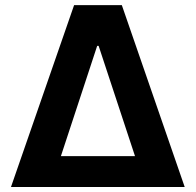

<svg xmlns="http://www.w3.org/2000/svg" viewBox="-20 -748 783 768"><path d="M276.4 -727.5H467.3L718.8 0H23.9ZM520 -123.5 374.5 -564.5H368.7L223.6 -123.5Z"/></svg>

Font: Inter RS Variable
Style: Regular
Weight: 400
Designer: Rasmus Andersson (customised by Maria Ramos and Noel Pretorius)
Foundry: rsms
Version: Version 3.001;Glyphs 3.2.3 (3260)